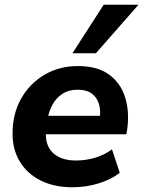

<svg xmlns="http://www.w3.org/2000/svg" viewBox="-20 -780 605 811"><path d="M286 11Q209 11 152 -17.5Q95 -46 64 -97Q33 -148 33 -215Q33 -299 69 -363Q105 -427 167.5 -464Q230 -501 309 -501Q391 -501 440 -465.5Q489 -430 508 -370.5Q527 -311 518 -239L514 -213H155L166 -291H417L401 -277Q406 -313 398 -340.5Q390 -368 368 -384.5Q346 -401 308 -401Q270 -401 243.5 -383.5Q217 -366 202 -338.5Q187 -311 181 -278L176 -243Q169 -199 181.5 -167.5Q194 -136 224.5 -119Q255 -102 301 -102Q343 -102 382.5 -114Q422 -126 453 -149L486 -50Q450 -22 397 -5.5Q344 11 286 11ZM286 -555 418 -760H565L385 -555Z"/></svg>

Font: Nunito Sans 12pt ExtraBold
Style: Italic
Weight: 800
Italic angle: -9°
Designer: Vernon Adams
Foundry: Vernon Adams
Version: Version 3.101;gftools[0.9.27]